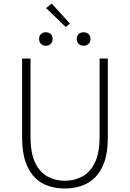

<svg xmlns="http://www.w3.org/2000/svg" viewBox="-20 -1062 740 1095"><path d="M349 13Q303 13 259 -0.5Q215 -14 181 -47Q147 -80 126.5 -136.5Q106 -193 106 -278V-728H154V-284Q154 -187 181.5 -132Q209 -77 253.5 -54Q298 -31 349 -31Q402 -31 447 -54Q492 -77 520 -132Q548 -187 548 -284V-728H595V-278Q595 -193 574.5 -136.5Q554 -80 519 -47Q484 -14 439.5 -0.5Q395 13 349 13ZM241 -801Q225 -801 214 -811.5Q203 -822 203 -840Q203 -858 214 -868Q225 -878 241 -878Q258 -878 269 -868Q280 -858 280 -840Q280 -822 269 -811.5Q258 -801 241 -801ZM355 -908 243 -1016 275 -1042 379 -927ZM457 -801Q440 -801 429 -811.5Q418 -822 418 -840Q418 -858 429 -868Q440 -878 457 -878Q473 -878 484.5 -868Q496 -858 496 -840Q496 -822 484.5 -811.5Q473 -801 457 -801Z"/></svg>

Font: Noto Sans SC ExtraLight
Style: Regular
Weight: 250
Designer: Ryoko NISHIZUKA 西塚涼子 (kana, bopomofo & ideographs); Paul D. Hunt (Latin, Greek & Cyrillic); Sandoll Communications 산돌커뮤니
Foundry: Adobe
Version: Version 2.004-H2;hotconv 1.0.118;makeotfexe 2.5.65603